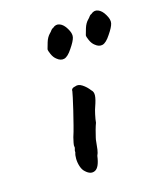

<svg xmlns="http://www.w3.org/2000/svg" viewBox="-107 -622 589 688"><g transform="rotate(-20 187.5 -278.5)"><path d="M104 -22Q96 -30 92.5 -44.5Q89 -59 90 -73.5Q91 -88 95 -96Q95 -104 97.5 -108.5Q100 -113 99 -117Q98 -121 101 -131Q104 -141 107 -150Q114 -166 122.5 -190.5Q131 -215 139.5 -240Q148 -265 153.5 -283.5Q159 -302 160 -306Q160 -318 176 -319Q188 -323 201.5 -312.5Q215 -302 225 -286Q233 -278 231 -264Q229 -250 218 -226Q214 -218 208.5 -200.5Q203 -183 201 -171Q197 -163 191.5 -148.5Q186 -134 182 -121Q180 -116 178 -104Q176 -92 173 -79Q170 -66 165 -58Q156 -17 138.5 -10Q121 -3 104 -22ZM146 -436Q137 -444 132 -458.5Q127 -473 128 -478Q130 -484 137 -501.5Q144 -519 156 -529Q160 -532 164 -537Q168 -542 173 -543Q186 -553 199.5 -546.5Q213 -540 222 -521Q232 -501 228 -487.5Q224 -474 205 -451Q187 -428 173 -425.5Q159 -423 146 -436ZM292 -436Q283 -444 278 -458.5Q273 -473 274 -478Q276 -484 283 -501.5Q290 -519 302 -529Q306 -532 310 -537Q314 -542 319 -543Q332 -553 345.5 -546.5Q359 -540 368 -521Q378 -501 374 -487.5Q370 -474 351 -451Q333 -428 319 -425.5Q305 -423 292 -436Z"/></g></svg>

Font: Caveat SemiBold
Style: Regular
Weight: 600
Designer: Pablo Impallari
Foundry: Pablo Impallari
Version: Version 2.000